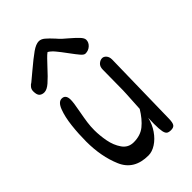

<svg xmlns="http://www.w3.org/2000/svg" viewBox="-227 -818 912 912"><g transform="rotate(-45 229.0 -362.0)"><path d="M122.1 -364.3Q115.2 -327.6 111.8 -302.7Q108.4 -277.8 108.4 -252.9Q108.4 -217.3 115.7 -178Q123 -138.7 143.6 -109.1Q164.1 -79.6 200.7 -79.6Q246.1 -79.6 276.1 -104Q306.2 -128.4 332.5 -171.9Q333.5 -184.6 337.9 -266.6L338.9 -291L340.3 -427.2Q340.3 -448.2 352.1 -458.5Q363.8 -468.8 376.5 -468.8Q387.7 -468.8 396.7 -458.5Q405.8 -448.2 405.8 -430.2L397.9 -41.5Q397.5 -14.2 390.6 -4.6Q383.8 4.9 366.7 4.9Q352.1 4.9 344.5 -0.2Q336.9 -5.4 333.5 -21.7Q330.1 -38.1 330.1 -72.8Q330.1 -97.7 331.1 -113.3Q322.8 -77.6 302.5 -48.3Q282.2 -19 256.3 -2.4Q230.5 14.2 205.6 14.2Q109.4 14.2 76.2 -63.7Q43 -141.6 43 -241.7Q43 -292.5 48.8 -344.5Q54.7 -396.5 68.6 -432.6Q82.5 -468.8 105 -468.8Q131.8 -468.8 131.8 -434.1Q131.8 -414.1 122.1 -364.3ZM33.7 -588.4Q33.7 -601.1 41 -610.6Q48.3 -620.1 57.6 -625L99.1 -659.7Q147 -700.2 174.1 -719.2Q201.2 -738.3 220.7 -738.3Q235.4 -738.3 250 -726.1Q264.6 -713.9 286.1 -690.4L297.4 -677.7Q303.7 -670.4 327.6 -650.4Q355.5 -626.5 370.4 -610.8Q385.3 -595.2 385.3 -583.5Q385.3 -565.9 370.8 -552.7Q356.4 -539.6 336.4 -539.6Q327.1 -539.6 314.9 -553.7Q302.7 -567.9 280.8 -597.7Q258.3 -628.4 243.4 -646.2Q228.5 -664.1 213.9 -672.4Q204.6 -666 191.4 -652.3Q178.2 -638.7 164.6 -624Q129.9 -585.9 107.7 -566.7Q85.4 -547.4 67.9 -547.4Q52.7 -547.4 43.2 -555.9Q33.7 -564.5 33.7 -588.4Z"/></g></svg>

Font: Dekko
Style: Regular
Weight: 400
Designer: Multiple
Foundry: Sorkin Type
Version: Version 2.001